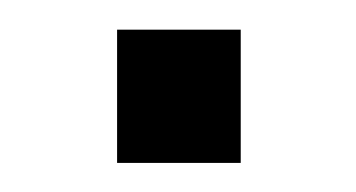

<svg xmlns="http://www.w3.org/2000/svg" viewBox="-20 -112 245 132"><path d="M60.5 0V-91.6H145.5V0Z"/></svg>

Font: Saira Thin SemiCondensed
Style: Regular
Weight: 100
Width: 4
Version: Version 1.101